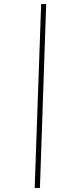

<svg xmlns="http://www.w3.org/2000/svg" viewBox="-20 -822 375 952"><path d="M152 110 184 -802H209L178 110Z"/></svg>

Font: Literata 72pt SemiBold
Style: Italic
Weight: 600
Italic angle: -2°
Designer: Latin by Veronika Burian and Jose Scaglione. Greek by Irene Vlachou. Cyrillic by Vera Evstafieva
Foundry: TypeTogether
Version: Version 3.002